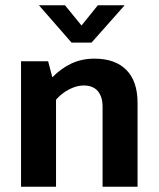

<svg xmlns="http://www.w3.org/2000/svg" viewBox="-20 -710 603 730"><path d="M193 0H60V-477H163L179 -416Q212 -450 251.5 -468.5Q291 -487 339 -487Q418 -487 460.5 -444Q503 -401 503 -319V0H370V-305Q370 -342 352 -363.5Q334 -385 298 -385Q272 -385 243.5 -370.5Q215 -356 193 -331ZM128 -690H227L290 -613L352 -690H454L328 -548H252Z"/></svg>

Font: Ek Mukta
Style: Bold
Weight: 700
Designer: Girish Dalvi and Yashodeep Gholap
Foundry: Ek Type
Version: Version 2.538;PS 1.002;hotconv 16.6.51;makeotf.lib2.5.65220;